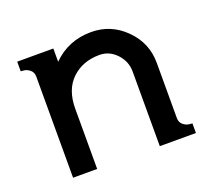

<svg xmlns="http://www.w3.org/2000/svg" viewBox="-94 -630 827 749"><g transform="rotate(-20 320.0 -255.0)"><path d="M190 -500V-445Q255 -510 350 -510Q432 -510 491 -451Q550 -392 550 -310V-80Q550 -62 562.5 -52Q575 -42 588 -41L600 -40V0H450V-310Q450 -352 420.5 -383.5Q391 -415 350 -415Q280 -415 235 -372Q190 -329 190 -250V0H90V-420Q90 -438 77.5 -448Q65 -458 52 -459L40 -460V-500Z"/></g></svg>

Font: Laverick
Style: Regular
Weight: 400
Designer: Daniel Pimley
Foundry: Daniel Pimley
Version: Version 1.000;PS 001.001;hotconv 1.0.56